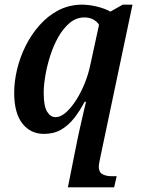

<svg xmlns="http://www.w3.org/2000/svg" viewBox="-20 -566 606 826"><path d="M312 40Q315 25 320.5 0Q326 -25 332 -51Q338 -77 343 -98.5Q348 -120 350 -128H344Q324 -90 299.5 -58.5Q275 -27 243.5 -8.5Q212 10 169 10Q111 10 76 -35Q41 -80 41 -167Q41 -215 53.5 -267.5Q66 -320 90.5 -369Q115 -418 150.5 -458Q186 -498 231 -521.5Q276 -545 330 -546Q364 -546 398 -537.5Q432 -529 455 -516L508 -546H550L413 104Q410 118 407.5 131Q405 144 405 151Q405 175 421 183.5Q437 192 460 192H482L471 240H272ZM219 -62Q241 -62 264 -82.5Q287 -103 308 -136Q329 -169 345 -209Q361 -249 369 -289L406 -459Q399 -472 382.5 -481.5Q366 -491 343 -491Q308 -491 280 -467.5Q252 -444 231 -407Q210 -370 196 -326Q182 -282 175 -240Q168 -198 168 -167Q168 -110 182.5 -86Q197 -62 219 -62Z"/></svg>

Font: Noto Serif SemiCondensed SemiBold
Style: Italic
Weight: 600
Width: 4
Italic angle: -12°
Designer: Monotype Design Team
Foundry: Monotype Imaging Inc.
Version: Version 2.014; ttfautohint (v1.8.4.7-5d5b)